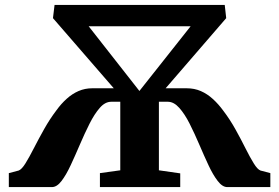

<svg xmlns="http://www.w3.org/2000/svg" viewBox="-20 -763 1139 783"><path d="M16 0V-57L56 -67.5Q68.5 -72 84 -97Q99.5 -122 118.2 -158.8Q137 -195.5 160 -236.5Q183 -277.5 210 -313Q229.5 -340 252 -360.2Q274.5 -380.5 300.5 -391.8Q326.5 -403 356 -403H444L196 -689L202.5 -743H896.5L902.5 -689L655.5 -403H741.5Q773 -403 799.2 -391.5Q825.5 -380 848.2 -359.2Q871 -338.5 891 -311Q918 -275.5 940.5 -235Q963 -194.5 981.2 -158Q999.5 -121.5 1014.8 -96.8Q1030 -72 1042.5 -67.5L1082.5 -57V0H907Q887 0 867.8 -25Q848.5 -50 830 -89.8Q811.5 -129.5 792.5 -174Q773.5 -218.5 753.5 -258.2Q733.5 -298 711.2 -323Q689 -348 664.5 -348H628V-68.5L715 -56V0H387.5V-57L470.5 -68.5V-348H433.5Q408.5 -348 386.8 -323Q365 -298 345 -258.2Q325 -218.5 306 -174Q287 -129.5 268.5 -89.8Q250 -50 231 -25Q212 0 191.5 0ZM341.5 -656 548.5 -392 757.5 -656Z"/></svg>

Font: Merriweather 36pt ExtraBold
Style: Regular
Weight: 800
Designer: Eben Sorkin
Foundry: Eben Sorkin
Version: Version 2.100